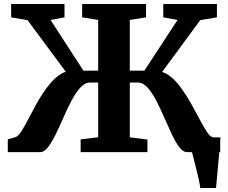

<svg xmlns="http://www.w3.org/2000/svg" viewBox="-20 -763 1144 963"><path d="M984.5 180Q983 164.5 977.2 138.8Q971.5 113 964.5 85Q957.5 57 951.5 33.8Q945.5 10.5 943 0L905.5 -74H1086Q1084.5 -60.5 1082.5 -34.5Q1080.5 -8.5 1077.8 23Q1075 54.5 1072 85.8Q1069 117 1067 142.2Q1065 167.5 1063.5 180ZM19 0V-64L57 -75Q71 -79 87 -104Q103 -129 122 -165.8Q141 -202.5 163.5 -243.2Q186 -284 212 -319.5Q227 -339.5 242.5 -356.2Q258 -373 274.8 -385Q291.5 -397 310 -403L118 -662L36 -676V-743H303.5V-676L233.5 -663L398.5 -408.5H472.5V-663L392 -676V-743H712.5V-676L631 -663V-408.5H704L870.5 -663L799 -676V-743H1068V-676L984.5 -662L793 -402Q811.5 -396.5 828.5 -384.2Q845.5 -372 860.8 -355.5Q876 -339 890 -319.5Q916 -283.5 938.8 -242.8Q961.5 -202 980.8 -165.5Q1000 -129 1016.2 -104Q1032.5 -79 1046 -75L1084.5 -64V0H918Q898 0 879 -25.2Q860 -50.5 841.5 -90Q823 -129.5 803.5 -174.2Q784 -219 763.5 -258.8Q743 -298.5 720.2 -323.8Q697.5 -349 671.5 -349H631V-74.5L719.5 -63V0H384.5V-64L472.5 -74.5V-349H431.5Q406 -349 383 -323.8Q360 -298.5 339 -258.8Q318 -219 298.5 -174.2Q279 -129.5 259.8 -90Q240.5 -50.5 221.2 -25.2Q202 0 182 0Z"/></svg>

Font: Merriweather ExtraBold
Style: Regular
Weight: 800
Version: Version 2.100